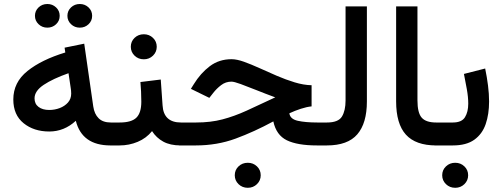

<svg xmlns="http://www.w3.org/2000/svg" viewBox="-20 -709 2449 936"><path d="M308.6 -631.8Q308.6 -656.2 326.2 -672.9Q343.8 -689.5 369.1 -689.5Q394 -689.5 411.6 -672.9Q429.2 -656.2 429.2 -631.8Q429.2 -607.4 411.6 -590.8Q394 -574.2 369.1 -574.2Q343.8 -574.2 326.2 -591.1Q308.6 -607.9 308.6 -631.8ZM150.4 -631.8Q150.4 -656.2 168 -672.9Q185.5 -689.5 210.9 -689.5Q235.8 -689.5 253.4 -672.9Q271 -656.2 271 -631.8Q271 -607.4 253.4 -590.8Q235.8 -574.2 210.9 -574.2Q185.5 -574.2 168 -591.1Q150.4 -607.9 150.4 -631.8ZM518.6 0Q379.9 0 349.6 -120.1Q293 -67.9 220.2 -67.9Q145 -67.9 95 -108.4Q44.9 -148.9 44.9 -224.1Q44.9 -307.6 113.8 -362.8Q182.6 -418 298.3 -453.1L294.9 -476.6L390.6 -496.1L434.6 -190.4Q439.9 -153.3 460.7 -132.6Q481.4 -111.8 520.5 -111.8H535.6V0ZM327.1 -252.9Q327.1 -267.1 324.2 -283.7L314 -352.1Q237.8 -325.2 193.1 -295.4Q148.4 -265.6 148.4 -229.5Q148.4 -202.6 168 -187.7Q187.5 -172.9 220.2 -172.9Q246.6 -172.9 271 -182.1Q295.4 -191.4 311.3 -209.2Q327.1 -227.1 327.1 -252.9Z M664.6 -309.1 763.7 -321.3 772.5 -195.8Q777.3 -111.8 862.3 -111.8H872.6V0H861.3Q809.6 0 775.9 -18.6Q742.2 -37.1 721.2 -69.8Q693.4 -35.2 651.4 -17.6Q609.4 0 563 0H516.1V-111.8H563Q621.1 -111.8 645 -135.5Q668.9 -159.2 668.9 -212.9Q668.9 -238.8 667.7 -262.5Q666.5 -286.1 664.6 -309.1ZM617.7 -481Q617.7 -506.8 636 -524.4Q654.3 -542 681.2 -542Q707.5 -542 725.8 -524.4Q744.1 -506.8 744.1 -481Q744.1 -455.6 725.8 -437.7Q707.5 -419.9 681.2 -419.9Q654.3 -419.9 636 -437.7Q617.7 -455.6 617.7 -481Z M1124.5 145.5Q1124.5 119.6 1142.8 102.1Q1161.1 84.5 1188 84.5Q1214.4 84.5 1232.7 102.1Q1251 119.6 1251 145.5Q1251 170.9 1232.7 188.7Q1214.4 206.5 1188 206.5Q1161.1 206.5 1142.8 188.7Q1124.5 170.9 1124.5 145.5ZM1499 -293.5V-190.4Q1475.1 -188 1446.5 -178.7Q1418 -169.4 1390.6 -156.7Q1394.5 -128.4 1431.9 -120.1Q1469.2 -111.8 1527.3 -111.8H1554.2V0H1525.4Q1430.2 0 1378.4 -25.1Q1326.7 -50.3 1312.5 -117.2Q1218.8 -66.4 1128.4 -33.2Q1038.1 0 934.6 0H853V-111.8H936Q1006.8 -111.8 1064.5 -127Q1122.1 -142.1 1182.6 -169.7Q1243.2 -197.3 1321.8 -234.4Q1273.9 -252 1229.7 -269.8Q1185.5 -287.6 1153.3 -299.3Q1121.1 -311 1108.4 -311Q1080.1 -311 1057.9 -293.9Q1035.6 -276.9 1019 -255.4L1000.5 -231.9L910.6 -275.9L924.3 -297.9Q957.5 -352.1 1002.7 -386.2Q1047.9 -420.4 1108.9 -420.4Q1134.3 -420.4 1169.2 -408Q1204.1 -395.5 1244.9 -377Q1285.6 -358.4 1329.3 -339.6Q1373 -320.8 1416.3 -307.6Q1459.5 -294.4 1499 -293.5Z M1534.7 -111.8H1573.7Q1629.4 -111.8 1647 -140.9Q1664.6 -169.9 1664.6 -219.2V-677.7H1768.6V-214.4Q1768.6 -108.4 1721.9 -54.2Q1675.3 0 1573.2 0H1534.7Z M1911.1 -677.7H2015.1V-219.7Q2015.1 -158.7 2035.9 -135.3Q2056.6 -111.8 2106.4 -111.8H2118.7V0H2106.4Q2006.3 0 1958.7 -52.7Q1911.1 -105.5 1911.1 -214.8Z M2187.5 0H2098.6V-111.8H2187.5Q2231 -111.8 2246.8 -137.7Q2262.7 -163.6 2262.7 -203.6Q2262.7 -235.8 2255.9 -273.7Q2249 -311.5 2241.7 -348.6L2345.2 -375Q2354 -332.5 2359.1 -292Q2364.3 -251.5 2364.3 -213.9Q2364.3 -152.3 2347.7 -104Q2331.1 -55.7 2292.2 -27.8Q2253.4 0 2187.5 0ZM2135.7 145.5Q2135.7 119.6 2154.1 102.1Q2172.4 84.5 2199.2 84.5Q2225.6 84.5 2243.9 102.1Q2262.2 119.6 2262.2 145.5Q2262.2 170.9 2243.9 188.7Q2225.6 206.5 2199.2 206.5Q2172.4 206.5 2154.1 188.7Q2135.7 170.9 2135.7 145.5Z"/></svg>

Font: Vazirmatn RD UI Medium
Style: Regular
Weight: 500
Designer: Saber Rastikerdar
Foundry: Saber Rastikerdar
Version: Version 33.003